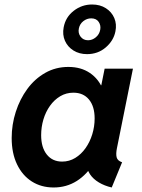

<svg xmlns="http://www.w3.org/2000/svg" viewBox="-20 -830 633 858"><path d="M219.9 7.8Q164.5 7.8 122.2 -19Q79.9 -45.9 56.1 -95.6Q32.2 -145.3 32.2 -213.2Q32.2 -273.5 50.5 -330.2Q68.7 -387 102 -432.4Q135.3 -477.8 182 -504.3Q228.7 -530.9 285.6 -530.9Q341.9 -530.9 381.7 -503.9Q421.5 -476.8 439.7 -430.4L369.2 -448.9H487L423.9 -405.2L447.6 -523.1H574.1L502.6 -168.1Q497.4 -142.8 501.2 -127.2Q505.1 -111.6 525.6 -104.8L479.3 7.8Q447.1 0.5 421.7 -14.8Q396.3 -30.1 382.2 -51.2Q368 -72.4 370.2 -96.4L434.2 -65.2H312.3L402.9 -106.2Q369.5 -50.7 323.3 -21.4Q277 7.8 219.9 7.8ZM257.6 -107.9Q289.5 -107.9 316.2 -124.2Q342.9 -140.5 362.3 -168Q381.7 -195.5 392.3 -229.9Q402.9 -264.4 402.9 -300.7Q402.9 -354.7 377.6 -385.3Q352.3 -415.8 308.1 -415.8Q275.8 -415.8 249.2 -400Q222.7 -384.2 203.5 -357.3Q184.3 -330.5 174.1 -296.5Q163.9 -262.4 163.9 -225.8Q163.9 -171.2 189.1 -139.5Q214.2 -107.9 257.6 -107.9ZM368.9 -588.1Q334.2 -588.1 308.3 -604.3Q282.4 -620.5 270.3 -647.7Q258.3 -674.9 264.5 -707.9Q273 -753.4 309.3 -781.6Q345.6 -809.9 391.5 -809.9Q427.3 -809.9 453.1 -793.3Q478.9 -776.8 490.7 -749.5Q502.4 -722.1 495.7 -689.3Q487.4 -647.9 452.4 -618Q417.5 -588.1 368.9 -588.1ZM373.5 -650.1Q392.2 -650.1 408.1 -663.2Q424 -676.4 427.8 -696.8Q431.6 -716.4 421 -732.2Q410.3 -748 387.5 -748Q368.5 -748 352.5 -735.6Q336.6 -723.1 332.5 -703.3Q327.9 -682.5 340 -666.3Q352.2 -650.1 373.5 -650.1Z"/></svg>

Font: Reddit Sans
Style: Italic
Weight: 400
Italic angle: -11.25°
Designer: Stephen Hutchings
Version: Version 1.013